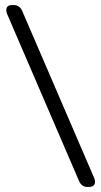

<svg xmlns="http://www.w3.org/2000/svg" viewBox="-20 -722 401 762"><path d="M357 0Q357 20 331 20H327Q304 20 294 -3L8 -667Q5 -674 5 -682Q5 -702 29 -702H33Q58 -702 68 -679L354 -15Q357 -8 357 0Z"/></svg>

Font: mmAsap
Style: Regular
Weight: 400
Designer: Pablo Cosgaya
Foundry: Omnibus-Type
Version: Version 1.001